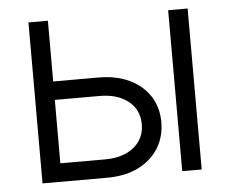

<svg xmlns="http://www.w3.org/2000/svg" viewBox="-43 -579 755 629"><g transform="rotate(-5 334.0 -264.5)"><path d="M125 -329.6H284.2Q343.8 -329.6 387 -308.8Q430.2 -288.1 453.9 -251.2Q477.5 -214.4 477.5 -166Q477.5 -117.7 453.9 -80.1Q430.2 -42.5 387 -21.2Q343.8 0 284.2 0H72.3V-529.3H136.2V-60.5H283.2Q342.3 -60.5 377.7 -88.9Q413.1 -117.2 413.1 -165Q413.1 -212.4 377.7 -240.7Q342.3 -269 283.2 -269H125ZM531.7 0V-529.3H595.7V0Z"/></g></svg>

Font: Inter 24pt Light
Style: Regular
Weight: 300
Designer: Rasmus Andersson
Foundry: rsms
Version: Version 4.001;git-66647c0bb